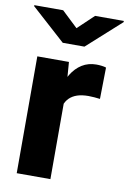

<svg xmlns="http://www.w3.org/2000/svg" viewBox="-86 -803 575 855"><g transform="rotate(10 201.5 -375.0)"><path d="M203.6 -405.3V0H51.3V-528.3H194.3ZM361.3 -532.2 358.9 -390.1Q349.1 -391.6 333.5 -392.8Q317.9 -394 306.6 -394Q277.3 -394 256.1 -387Q234.9 -379.9 220.9 -366.2Q207 -352.5 200.2 -332.3Q193.4 -312 193.4 -285.6L164.6 -299.8Q164.6 -352.1 174.8 -395.5Q185.1 -439 204.6 -470.9Q224.1 -502.9 252.4 -520.5Q280.8 -538.1 316.9 -538.1Q328.6 -538.1 340.8 -536.6Q353 -535.2 361.3 -532.2ZM128.9 -750.5 201.2 -682.1 273.4 -750.5H403.3V-745.1L250.5 -607.4H152.3L-1.5 -746.1V-750.5Z"/></g></svg>

Font: Roboto ExtraBold
Style: Regular
Weight: 800
Designer: Christian Robertson
Foundry: Google
Version: Version 3.009; 2024